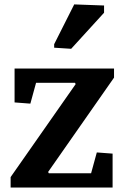

<svg xmlns="http://www.w3.org/2000/svg" viewBox="-20 -835 547 855"><path d="M481.4 0H27.3V-46.4L316.9 -460.4L314 -466.3H140.6L115.2 -373.5L44.9 -378.9V-529.8H487.8V-489.3L194.3 -69.3L197.3 -63.5H385.7L411.1 -156.2L481.4 -150.9ZM221.2 -638.2 310.5 -815.4 443.4 -810.5V-778.3L296.9 -617.7L221.2 -622.6Z"/></svg>

Font: NoticiaText-Bold
Style: Bold
Weight: 700
Designer: JM Sole
Foundry: JM Sole
Version: Version 1.003